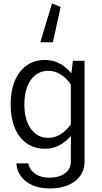

<svg xmlns="http://www.w3.org/2000/svg" viewBox="-20 -858 591 1114"><path d="M286.9 -612.7 331.9 -817.2 281.8 -838.3 213.8 -612.7ZM271.2 235.4Q328.1 235.4 373.2 217Q418.3 198.7 444.4 164Q470.6 129.2 470.6 79.2V-505.4H403L391.1 -407.8V79.2Q391.1 125.1 354.9 149.1Q318.8 173.1 268 173.1Q217.5 173.1 184.1 150.2Q150.8 127.2 144.5 90.1H74.9Q80 156.2 132.6 195.8Q185.2 235.4 271.2 235.4ZM41.8 -252.1Q41.8 -174.1 65.8 -116.2Q89.8 -58.4 134.3 -26.8Q178.9 4.9 239.9 4.9Q294.7 4.9 339.5 -23.9Q384.3 -52.8 418.6 -105.3L393.4 -140.7Q368.7 -103.3 334.5 -80.8Q300.3 -58.2 260.7 -58.2Q196.1 -58.2 158.8 -111.1Q121.4 -164.1 121.4 -251.9Q121.4 -340.3 158.7 -393.7Q196 -447 260.6 -447Q300 -447 334.3 -424.6Q368.6 -402.3 393.4 -364.2L418.6 -400.1Q384.3 -452.5 339.7 -481.3Q295 -510.1 240.2 -510.1Q179.2 -510.1 134.5 -478.2Q89.8 -446.3 65.8 -388.5Q41.8 -330.7 41.8 -252.1Z"/></svg>

Font: Estedad VF
Style: Regular
Weight: 100
Designer: Amin Abedi
Version: Version 7.3